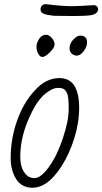

<svg xmlns="http://www.w3.org/2000/svg" viewBox="-20 -871 480 900"><path d="M30 -130Q30 -221 60.5 -306.5Q91 -392 144 -448Q195 -505 259 -505Q351 -505 351 -365Q351 -295 328 -222Q305 -149 268.5 -92Q232 -35 193 -10Q163 9 133 9Q81 9 55.5 -32Q30 -73 30 -130ZM275 -224Q302 -304 302 -360Q302 -418 295 -432Q289 -447 280 -453Q271 -459 252 -459Q231 -459 208 -443Q162 -414 128 -343Q75 -237 75 -137Q75 -69 114 -43Q128 -36 141 -36Q172 -36 210.5 -90Q249 -144 275 -224ZM151 -651Q151 -671 165 -691Q177 -708 197 -708Q208 -708 220 -696V-697Q236 -678 236 -663Q236 -648 214 -626Q192 -604 179 -604Q167 -604 159 -619.5Q151 -635 151 -651ZM330 -612Q306 -620 306 -645Q306 -667 323.5 -685.5Q341 -704 356 -704Q388 -704 388 -673Q388 -651 372 -630.5Q356 -610 338 -610ZM170 -827Q170 -839 178.5 -846Q187 -853 199 -851Q274 -842 316 -842Q346 -842 424 -847Q440 -841 440 -829Q440 -809 413 -801Q393 -796 317 -796L233 -797Q202 -800 186 -806Q170 -812 170 -827Z"/></svg>

Font: Bad Script
Style: Regular
Weight: 400
Italic angle: -10°
Designer: Roman Shchyukin (Gaslight Type Foundry), Cyreal (Charset Expansion)
Foundry: Gaslight
Version: Version 2.000